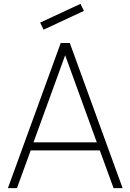

<svg xmlns="http://www.w3.org/2000/svg" viewBox="-20 -972 674 992"><path d="M413.5 -915.6 395.8 -952.1 187.5 -855.2 205.2 -818.8ZM566.7 0H613.5L340.6 -750H293.8L20.8 0H67.7L138.5 -194.8H495.8ZM153.1 -236.5 316.7 -686.5 480.2 -236.5Z"/></svg>

Font: Manrope3 Thin
Style: Regular
Weight: 100
Width: 4
Designer: Mikhail Sharanda
Foundry: Mikhail Sharanda
Version: Version 3.000;PS 003.000;hotconv 1.0.88;makeotf.lib2.5.64775